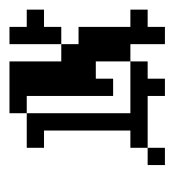

<svg xmlns="http://www.w3.org/2000/svg" viewBox="-2 -359 361 397"><g transform="rotate(-90 178.5 -160.5)"><path d="M35.7 -35.7V0H71.4V-35.7ZM71.4 -71.4V-35.7H178.6V0H214.3V-35.7H250V-71.4H142.9V-285.7H71.4V-250H107.1V-71.4ZM142.9 -321.4V-285.7H178.6V-107.1H214.3V-142.9H250V-71.4H285.7V0H321.4V-35.7H357.1V-71.4H321.4V-178.6H285.7V-214.3H250V-321.4ZM285.7 -321.4V-214.3H321.4V-250H357.1V-285.7H321.4V-321.4Z"/></g></svg>

Font: Gossip Low Pixel
Style: Regular
Weight: 500
Width: 3
Designer: Deborah Khodanovich
Version: Version 1.001;Glyphs 3.3.1 (3343)